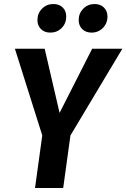

<svg xmlns="http://www.w3.org/2000/svg" viewBox="-20 -934 628 954"><path d="M330 -261 294 0H154L190 -261L54 -692H202L276 -373L438 -692H588ZM166 -834Q166 -868 189 -891Q212 -914 245 -914Q274 -914 291.5 -897Q309 -880 309 -852Q309 -817 286 -794.5Q263 -772 230 -772Q201 -772 183.5 -789.5Q166 -807 166 -834ZM371 -834Q371 -868 394 -891Q417 -914 450 -914Q479 -914 496.5 -896.5Q514 -879 514 -852Q514 -818 491 -795Q468 -772 435 -772Q406 -772 388.5 -789.5Q371 -807 371 -834Z"/></svg>

Font: Fira Sans Condensed SemiBold
Style: Italic
Weight: 600
Width: 3
Italic angle: -8°
Designer: bBox Type GmbH & Carrois Corporate GbR & Edenspiekermann AG
Foundry: bBox Type GmbH & Carrois Corporate GbR & Edenspiekermann AG
Version: Version 4.301